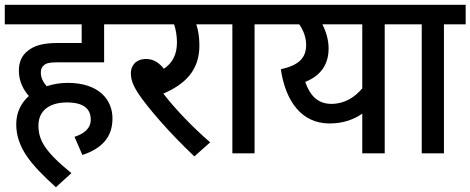

<svg xmlns="http://www.w3.org/2000/svg" viewBox="-20 -642 1970 804"><path d="M292 -69 325 7C406 -20 451 -67 451 -146C451 -223 396 -295 263 -295C233 -295 203 -290 176 -281C160 -298 151 -317 151 -338C151 -350 154 -361 163 -368C173 -377 185 -381 220 -381H416V-540H507V-622H0V-540H322V-462H224C158 -462 123 -451 95 -428C72 -410 59 -383 59 -346C59 -301 78 -266 101 -240C69 -212 48 -172 48 -122C48 -24 110 48 214 142L279 83C166 -9 141 -56 141 -117C141 -176 184 -213 260 -213C331 -213 360 -186 360 -141C360 -103 331 -82 292 -69Z M860 -46C787 -109 714 -185 664 -250C754 -289 815 -346 815 -452C815 -490 809 -519 802 -540H889V-622H494V-540H709C716 -520 721 -492 721 -465C721 -416 704 -379 666 -354C646 -380 622 -395 592 -395C546 -395 528 -364 528 -336C528 -312 534 -289 560 -249C600 -190 689 -86 794 13Z M1046 -540H1137V-622H875V-540H953V0H1046Z M1682 -622H1124V-540H1233C1249 -518 1262 -487 1262 -454C1262 -397 1228 -368 1156 -352C1176 -215 1245 -125 1360 -125C1418 -125 1462 -142 1497 -166V0H1591V-540H1682ZM1258 -299C1321 -324 1356 -370 1356 -439C1356 -474 1346 -509 1330 -540H1497V-272C1465 -234 1422 -207 1368 -207C1313 -207 1279 -239 1258 -299Z M1839 -540H1930V-622H1668V-540H1746V0H1839Z"/></svg>

Font: Noto Sans SemiCondensed Medium
Style: Regular
Weight: 500
Width: 4
Designer: Monotype Design Team
Foundry: Monotype Imaging Inc.
Version: Version 2.013